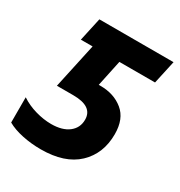

<svg xmlns="http://www.w3.org/2000/svg" viewBox="-149 -643 706 751"><g transform="rotate(30 204.0 -267.5)"><path d="M140 10Q97 10 56.5 1.5Q16 -7 -12 -23V-137Q18 -117 55 -106.5Q92 -96 126 -96Q176 -96 204.5 -118Q233 -140 233 -177Q233 -237 145 -237H71L115 -440H62L85 -545H420L397 -440H236L211 -322H219Q280 -322 321 -288.5Q362 -255 362 -186Q362 -98 305 -44Q248 10 140 10Z"/></g></svg>

Font: Noto Sans Condensed
Style: Bold Italic
Weight: 700
Width: 3
Italic angle: -12°
Designer: Monotype Design Team
Foundry: Monotype Imaging Inc.
Version: Version 2.013; ttfautohint (v1.8.4.7-5d5b)